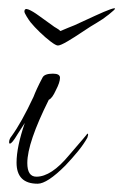

<svg xmlns="http://www.w3.org/2000/svg" viewBox="-20 -470 298 464"><path d="M258 -449Q258 -447 243 -435Q228 -423 214 -415Q200 -407 180 -393.5Q160 -380 143 -370Q126 -360 120 -360Q115 -360 102.5 -369.5Q90 -379 76.5 -392Q63 -405 54 -416Q50 -421 44.5 -430Q39 -439 39 -442Q39 -451 49 -447Q59 -443 74 -432L106 -409Q111 -405 116.5 -402Q122 -399 126 -395Q137 -400 145 -403Q153 -406 160 -409L210 -432Q258 -454 258 -449ZM71 -26Q20 -26 20 -77Q20 -115 40 -173L22 -145Q9 -123 4 -123Q2 -123 2 -126Q2 -134 8 -141Q32 -174 61 -236Q64 -244 69.5 -256Q75 -268 83 -283Q88 -292 108 -292Q125 -292 125 -282Q125 -271 115 -252Q106 -232 98 -229Q46 -125 46 -76Q46 -43 68 -43Q104 -43 147 -95Q192 -147 191 -147Q193 -147 193 -144Q193 -143 191 -137Q182 -121 168.5 -104.5Q155 -88 138 -70Q94 -26 71 -26Z"/></svg>

Font: Love Light
Style: Regular
Weight: 400
Designer: Robert E. Leuschke
Foundry: Robert E. Leuschke
Version: Version 1.010; ttfautohint (v1.8.3)